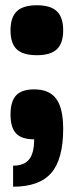

<svg xmlns="http://www.w3.org/2000/svg" viewBox="-20 -520 280 730"><path d="M120.1 -310.1Q67.4 -310.1 43.7 -332.5Q20 -355 20 -404.8Q20 -454.1 43.9 -477.1Q67.9 -500 120.1 -500Q172.4 -500 196.3 -477.1Q220.2 -454.1 220.2 -404.8Q220.2 -355.5 196.3 -332.8Q172.4 -310.1 120.1 -310.1ZM109.9 -180.2Q167.5 -180.2 193.8 -144.3Q220.2 -108.4 220.2 -29.8Q220.2 85.4 174.8 137.7Q129.4 189.9 29.8 189.9V109.9Q71.8 109.9 90.8 85.9Q109.9 62 109.9 9.8Q62.5 9.8 41.3 -12.5Q20 -34.7 20 -85Q20 -134.8 41.5 -157.5Q63 -180.2 109.9 -180.2Z"/></svg>

Font: Fivo Sans Heavy
Style: Regular
Weight: 900
Designer: Alexander Slobzheninov
Foundry: Alexander Slobzheninov
Version: 1.0